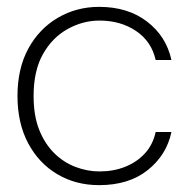

<svg xmlns="http://www.w3.org/2000/svg" viewBox="-20 -528 551 560"><path d="M269 12Q201 12 147 -20Q93 -52 62 -110.5Q31 -169 31 -248Q31 -328 62.5 -386Q94 -444 148.5 -476Q203 -508 269 -508Q353 -508 409 -465Q465 -422 480 -353H434Q422 -407 377 -437.5Q332 -468 270 -468Q222 -468 177.5 -443.5Q133 -419 105.5 -370.5Q78 -322 78 -248Q78 -190 94.5 -149Q111 -108 138.5 -81Q166 -54 200.5 -41Q235 -28 270 -28Q311 -28 345 -41.5Q379 -55 402.5 -80.5Q426 -106 434 -143H480Q466 -76 411 -32Q356 12 269 12Z"/></svg>

Font: DM Sans 36pt ExtraLight
Style: Regular
Weight: 250
Designer: Colophon Foundry, Jonny Pinhorn
Foundry: Colophon Foundry
Version: Version 4.004;gftools[0.9.30]